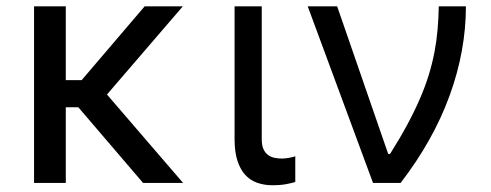

<svg xmlns="http://www.w3.org/2000/svg" viewBox="-20 -565 1516 593"><path d="M183.2 -317.5H232.2L426.8 -545.5H544.7L310.4 -273.1L545.5 0H421.9L221.9 -233.7H183.2V0H85.2V-545.5H183.2Z M788.4 -545.5V-134.9Q788.4 -115.8 793.9 -104Q799.4 -92.3 808.4 -85.9Q817.5 -79.5 828.7 -77.4Q839.8 -75.3 850.9 -75.3Q856.2 -75.3 862.2 -76Q868.3 -76.7 874.1 -77.8Q880 -78.8 884.8 -80.1Q889.6 -81.3 892 -82.4V-2.8Q881.4 0.4 864 3.7Q846.6 7.1 821 7.1Q796.2 7.1 774.7 -0.4Q753.2 -7.8 737.7 -24.5Q722.3 -41.2 713.4 -68.4Q704.5 -95.5 704.5 -134.9V-545.5Z M930.4 -545.5H1021.3L1179 -89.5H1184.7Q1215.2 -137.8 1237.9 -180Q1260.7 -222.3 1277.2 -260.7Q1293.7 -299 1304.5 -334.3Q1315.3 -369.7 1321.9 -404.3Q1328.5 -438.9 1331.5 -473.7Q1334.5 -508.5 1335.2 -545.5H1419Q1419 -408.4 1368.8 -270.1Q1318.5 -131.7 1217.3 0H1132.1Z"/></svg>

Font: Interop
Style: Regular
Weight: 400
Designer: Rasmus Andersson, Google, Jang Haemin
Foundry: jhaemin
Version: Version 1.008